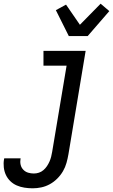

<svg xmlns="http://www.w3.org/2000/svg" viewBox="-75 -795 611 1038"><path d="M102 223Q79 223 57 219.5Q35 216 15.5 207.5Q-4 199 -19 184.5Q-34 170 -43 151Q-52 132 -54.5 109.5Q-57 87 -53 65L-52 61H37L36 63Q33 80 36.5 95.5Q40 111 51 122.5Q62 134 77 138.5Q92 143 108 143Q122 143 135.5 138.5Q149 134 160 124.5Q171 115 179 103Q187 91 192.5 78.5Q198 66 201.5 52.5Q205 39 207 26L285 -440H160V-520H388L295 39Q291 62 284.5 85.5Q278 109 265.5 130.5Q253 152 234.5 170.5Q216 189 194 201Q172 213 148.5 218Q125 223 102 223ZM297 -600 227 -740 282 -770 357 -661 469 -775 516 -735 399 -600Z"/></svg>

Font: Iosevka Term Curly Medium
Style: Italic
Weight: 500
Italic angle: -9°
Designer: Belleve Invis
Foundry: Belleve Invis
Version: Version 32.3.0